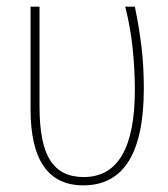

<svg xmlns="http://www.w3.org/2000/svg" viewBox="-20 -548 506 578"><path d="M413 -282Q413 -348 406 -406.5Q399 -465 386 -528H357Q373 -465 379.5 -400.5Q386 -336 386 -278Q386 -15 232 -15Q163 -15 131 -65.5Q99 -116 99 -226V-528H72V-219Q72 10 231 10Q413 10 413 -282Z"/></svg>

Font: Noto Sans Display SemiCondensed Thin
Style: Regular
Weight: 250
Width: 4
Designer: Monotype Design team
Foundry: Monotype Imaging Inc.
Version: 1.000